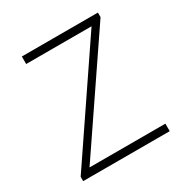

<svg xmlns="http://www.w3.org/2000/svg" viewBox="-130 -629 697 730"><g transform="rotate(-30 219.0 -263.5)"><path d="M29 0H409V-33H76L398 -507V-527H64V-494H351L29 -19Z"/></g></svg>

Font: Source Han Sans JP VF
Style: Regular
Weight: 250
Designer: Ryoko NISHIZUKA 西塚涼子 (kana, bopomofo & ideographs); Paul D. Hunt (Latin, Greek & Cyrillic); Sandoll Communications 산돌커뮤니
Foundry: Adobe
Version: Version 2.004;hotconv 1.0.118;makeotfexe 2.5.65603